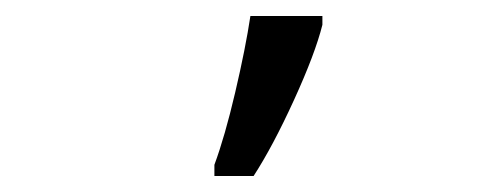

<svg xmlns="http://www.w3.org/2000/svg" viewBox="-20 -826 617 240"><path d="M248 -620Q261 -655 274 -710.5Q287 -766 293 -806H383V-795Q374 -759 347.5 -701Q321 -643 297 -606H248Z"/></svg>

Font: Stephens Clock
Style: Regular
Weight: 400
Designer: Peter Wiegel (catfonts.de) with slight modifications by DT1.org
Version: Version 0.9.1